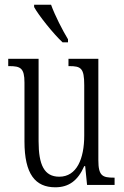

<svg xmlns="http://www.w3.org/2000/svg" viewBox="-20 -786 526 816"><path d="M246 -606H269V-619C246 -657 213 -721 197 -766H125V-756C144 -721 207 -642 246 -606ZM215 10C272 10 311 -18 338 -80H342L350 0H467V-31H464C416 -31 398 -38 398 -105V-536H271V-505H274C324 -505 338 -497 338 -424V-210C338 -111 306 -35 232 -35C168 -35 144 -85 144 -186V-536H15V-505H19C67 -505 84 -497 84 -435V-185C84 -46 130 10 215 10Z"/></svg>

Font: Noto Serif Georgian ExtraCondensed Light
Style: Regular
Weight: 300
Width: 2
Designer: Monotype Design Team, Akaki Razmadze
Foundry: Google LLC
Version: Version 2.003